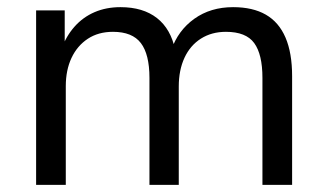

<svg xmlns="http://www.w3.org/2000/svg" viewBox="-20 -517 916 537"><path d="M81 0V-488H161V-380H152Q165 -416 188.5 -442.5Q212 -469 244.5 -483Q277 -497 317 -497Q380 -497 419 -466.5Q458 -436 470 -377H459Q478 -432 523.5 -464.5Q569 -497 632 -497Q687 -497 723.5 -476Q760 -455 778.5 -412Q797 -369 797 -304V0H714V-299Q714 -365 691 -396.5Q668 -428 612 -428Q572 -428 542 -409Q512 -390 496 -355.5Q480 -321 480 -275V0H398V-299Q398 -365 374 -396.5Q350 -428 296 -428Q255 -428 225.5 -408.5Q196 -389 180 -355Q164 -321 164 -276V0Z"/></svg>

Font: Nunito Sans 12pt ExtraLight 11pt
Style: Regular
Weight: 400
Version: Version 3.101;gftools[0.9.27]